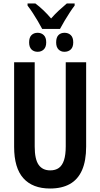

<svg xmlns="http://www.w3.org/2000/svg" viewBox="-20 -1071 574 1101"><path d="M222 -905Q210 -928 196.5 -950.5Q183 -973 169 -995Q155 -1017 138 -1039V-1051H183Q206 -1034 229.5 -1011.5Q253 -989 273 -965Q295 -990 316 -1009.5Q337 -1029 363 -1051H408V-1039Q394 -1021 379.5 -998.5Q365 -976 350.5 -952Q336 -928 324 -905ZM196 -774Q174 -774 160.5 -787.5Q147 -801 147 -828Q147 -856 160.5 -869.5Q174 -883 196 -883Q217 -883 231 -869.5Q245 -856 245 -828Q245 -801 231 -787.5Q217 -774 196 -774ZM349 -774Q329 -774 315.5 -787.5Q302 -801 302 -828Q302 -856 315 -869.5Q328 -883 350 -883Q372 -883 386 -869.5Q400 -856 400 -828Q400 -801 386 -787.5Q372 -774 349 -774ZM474 -231Q474 -149 450.5 -95.5Q427 -42 381 -16Q335 10 267 10Q167 10 114 -49Q61 -108 61 -229V-714H179V-231Q179 -158 201.5 -126Q224 -94 268 -94Q298 -94 317.5 -108Q337 -122 347 -152.5Q357 -183 357 -232V-714H474Z"/></svg>

Font: Noto Sans Display ExtraCondensed SemiBold
Style: Regular
Weight: 600
Width: 2
Designer: Monotype Design Team
Foundry: Monotype Imaging Inc.
Version: Version 2.003